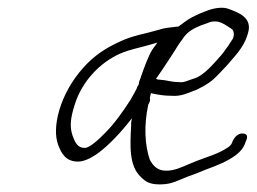

<svg xmlns="http://www.w3.org/2000/svg" viewBox="-20 -497 675 505"><path d="M200 -320C136 -249 116 -160 133 -116C141 -94 153 -72 185 -72C199 -72 216 -79 235 -92C267 -115 299 -150 327 -186C326 -179 324 -173 325 -168C322 -114 319 -60 351 -31C363 -19 374 -12 400 -12C421 -12 435 -16 453 -24L475 -33L497 -41L519 -50C536 -56 550 -62 564 -68C587 -79 618 -95 626 -124C631 -134 634 -146 617 -146C604 -146 594 -133 590 -121C588 -116 585 -113 579 -109C554 -92 526 -85 498 -74L476 -65C457 -57 439 -48 417 -48C392 -48 381 -64 374 -77C361 -115 358 -166 370 -222C374 -228 376 -235 374 -239C375 -244 376 -248 377 -252C394 -248 411 -245 433 -245C444 -244 455 -246 465 -249L487 -257C504 -263 531 -278 544 -291C555 -301 565 -313 576 -324L589 -339C607 -359 625 -382 632 -409C645 -450 609 -464 577 -475C562 -479 540 -475 525 -469L507 -462C501 -459 493 -456 484 -451C469 -443 461 -435 449 -427H446L430 -425C419 -424 407 -422 399 -419C362 -408 329 -404 294 -387C259 -371 229 -352 200 -320ZM345 -275C342 -271 340 -267 339 -263C334 -253 328 -243 323 -234C303 -203 281 -172 258 -149C245 -136 218 -108 203 -108C182 -108 177 -125 171 -140C163 -163 165 -185 176 -220C196 -286 246 -334 296 -356C321 -367 346 -371 373 -379L394 -385L381 -367C370 -350 358 -316 351 -296V-295C349 -289 345 -283 345 -275ZM390 -290C391 -291 392 -291 392 -292C403 -308 414 -324 425 -341L434 -355C445 -371 446 -376 460 -394C472 -414 491 -423 508 -430L525 -436C555 -450 575 -429 589 -421C595 -418 599 -402 589 -390L580 -376C572 -366 570 -361 562 -352C542 -330 517 -298 489 -290C478 -287 464 -279 452 -281C435 -281 425 -284 413 -286L394 -288C393 -289 392 -289 390 -290Z"/></svg>

Font: Stray Cat
Style: SuObl
Weight: 400
Version: Version 1.0